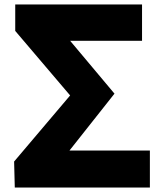

<svg xmlns="http://www.w3.org/2000/svg" viewBox="-20 -787 733 857"><path d="M46 50H649V-115H290L491 -369L293 -605H614V-767H48V-649L293 -361L43 -66Z"/></svg>

Font: GenEiGothic-pro-Heavy
Style: Bold
Weight: 900
Designer: Ryoko NISHIZUKA (kana & ideographs); Paul D. Hunt (Latin, Greek & Cyrillic); Wenlong ZHANG (bopomofo); Sandoll Communica
Foundry: Adobe Systems Incorporated; o_tamon
Version: Version 1.000.140830